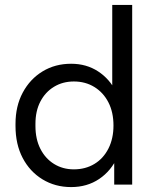

<svg xmlns="http://www.w3.org/2000/svg" viewBox="-20 -750 632 780"><path d="M269 10Q204 10 152.5 -21.5Q101 -53 72 -108.5Q43 -164 43 -238V-247Q43 -319 72.5 -374Q102 -429 153 -460Q204 -491 269 -491Q331 -491 378.5 -460Q426 -429 452 -376L436 -357V-730H517V0H444V-130L458 -114Q432 -56 383 -23Q334 10 269 10ZM280 -62Q327 -62 363.5 -84Q400 -106 420.5 -146.5Q441 -187 441 -240Q441 -294 420.5 -334Q400 -374 363.5 -396.5Q327 -419 280 -419Q235 -419 199.5 -397.5Q164 -376 144 -337.5Q124 -299 124 -247V-238Q124 -185 144 -145.5Q164 -106 199.5 -84Q235 -62 280 -62Z"/></svg>

Font: SUSE
Style: Regular
Weight: 400
Designer: Rene Bieder
Foundry: SUSE
Version: Version 1.000